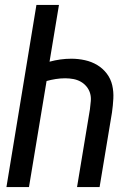

<svg xmlns="http://www.w3.org/2000/svg" viewBox="-20 -755 540 775"><path d="M6 0 127 -735H218L180 -506Q202 -512 224 -515Q246 -518 268 -518Q296 -518 323 -512Q350 -506 372.5 -492.5Q395 -479 411 -458Q427 -437 433 -411Q439 -385 437.5 -357Q436 -329 432 -301L382 0H291L343 -314Q345 -330 346.5 -347Q348 -364 343.5 -379Q339 -394 329 -406Q319 -418 305.5 -425.5Q292 -433 276 -436Q260 -439 243 -439Q224 -439 205 -436Q186 -433 168 -428L97 0Z"/></svg>

Font: Iosevka Curly Medium
Style: Italic
Weight: 500
Italic angle: -9°
Monospace: yes
Designer: Belleve Invis
Foundry: Belleve Invis
Version: Version 22.1.2; ttfautohint (v1.8.4)